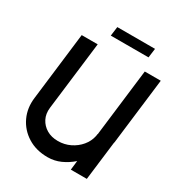

<svg xmlns="http://www.w3.org/2000/svg" viewBox="-197 -969 1021 1102"><g transform="rotate(30 313.5 -418.5)"><path d="M466 -254H467L521 -700H627L574 -263Q573 -258 572 -254L541 0H435L442 -61Q408 -31 368 -13Q328 5 283 5Q207 5 151 -30Q95 -65 67.5 -123.5Q40 -182 49 -253L103 -700H209L154 -248Q149 -206 165.5 -174Q182 -142 213.5 -123.5Q245 -105 288 -105Q331 -105 368 -123Q405 -141 430.5 -171.5Q456 -202 464 -240ZM499 -781H249L257 -842H507Z"/></g></svg>

Font: Kulim Park SemiBold
Style: Italic
Weight: 600
Italic angle: -8°
Designer: Noponies / Dale Sattler
Foundry: Noponies
Version: Version 1.000; ttfautohint (v1.8.3)